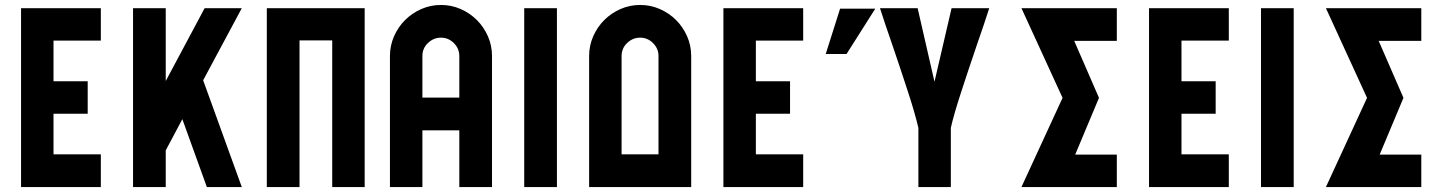

<svg xmlns="http://www.w3.org/2000/svg" viewBox="-20 -755 5822 775"><path d="M65 0V-722H387V-591H196V-427H334V-296H196V-132H387V0Z M517 0V-722H649V-428L806 -722H956L800 -431L956 0H815L716 -274L649 -148V0Z M1057 -722H1452V0H1321V-592H1189V0H1057Z M1834 -229H1685V0H1554V-529Q1554 -571 1570.5 -608.5Q1587 -646 1615 -674Q1643 -702 1680.5 -718.5Q1718 -735 1760 -735Q1802 -735 1839.5 -718.5Q1877 -702 1905 -674Q1933 -646 1949.5 -608.5Q1966 -571 1966 -529V0H1834ZM1834 -361V-529Q1834 -559 1812 -581Q1790 -603 1760 -603Q1730 -603 1707.5 -581.5Q1685 -560 1685 -529V-361Z M2096 0V-722H2228V0Z M2358 0V-529Q2358 -571 2374.5 -608.5Q2391 -646 2419 -674Q2447 -702 2484.5 -718.5Q2522 -735 2564 -735Q2606 -735 2643.5 -718.5Q2681 -702 2709 -674Q2737 -646 2753.5 -608.5Q2770 -571 2770 -529V0ZM2638 -132V-529Q2638 -559 2616 -581Q2594 -603 2564 -603Q2534 -603 2511.5 -581.5Q2489 -560 2489 -529V-132Z M2900 0V-722H3222V-591H3031V-427H3169V-296H3031V-132H3222V0Z M3973 -722Q3964 -693 3950.5 -653.5Q3937 -614 3921.5 -569Q3906 -524 3890.5 -477Q3875 -430 3860.5 -386Q3846 -342 3835 -304Q3824 -266 3818 -239V0H3687V-239Q3681 -265 3670 -303.5Q3659 -342 3644.5 -386Q3630 -430 3614.5 -477Q3599 -524 3583.5 -569Q3568 -614 3554.5 -653.5Q3541 -693 3532 -722H3684L3752 -425L3821 -722ZM3371 -720H3513L3397 -537H3313Z M4269 -360 4103 -722H4488V-590H4316L4416 -360L4320 -131H4488V0H4103Z M4618 0V-722H4940V-591H4749V-427H4887V-296H4749V-132H4940V0Z M5070 0V-722H5202V0Z M5498 -360 5332 -722H5717V-590H5545L5645 -360L5549 -131H5717V0H5332Z"/></svg>

Font: PostBus
Style: Regular
Weight: 400
Designer: Peter Wiegel
Version: Version 1.001